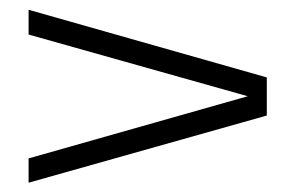

<svg xmlns="http://www.w3.org/2000/svg" viewBox="-20 -502 620 403"><path d="M40 -118.5V-169.5L500 -300L40 -429.5V-481.5L540 -339.5V-259.5Z"/></svg>

Font: Urbanist ExtraLight
Style: Regular
Weight: 200
Designer: Corey Hu
Foundry: Corey Hu
Version: Version 1.330; ttfautohint (v1.8.4.7-5d5b)